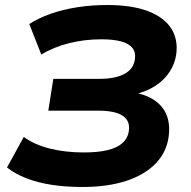

<svg xmlns="http://www.w3.org/2000/svg" viewBox="-20 -736 763 767"><path d="M309 11Q244 11 187.5 2.5Q131 -6 85 -24Q39 -42 8 -67L75 -189Q117 -158 179 -142.5Q241 -127 315 -127Q370 -127 408.5 -136Q447 -145 469 -164.5Q491 -184 495 -215Q500 -254 469.5 -274Q439 -294 371 -294H173L193 -421H377Q442 -421 478.5 -441.5Q515 -462 519 -501Q523 -527 509 -544.5Q495 -562 464 -570.5Q433 -579 384 -579Q318 -579 256 -563.5Q194 -548 145 -518L97 -640Q134 -664 182.5 -681Q231 -698 288.5 -707Q346 -716 408 -716Q507 -716 571 -691.5Q635 -667 663.5 -623Q692 -579 684 -519Q679 -482 657.5 -449Q636 -416 600.5 -393Q565 -370 517 -359L518 -366Q592 -352 627.5 -307.5Q663 -263 654 -192Q646 -129 602.5 -83.5Q559 -38 484.5 -13.5Q410 11 309 11Z"/></svg>

Font: Nunito Sans 10pt SemiExpanded ExtraBold
Style: Italic
Weight: 800
Width: 6
Italic angle: -9°
Designer: Vernon Adams
Foundry: Vernon Adams
Version: Version 3.101;gftools[0.9.27]